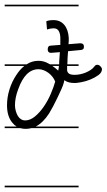

<svg xmlns="http://www.w3.org/2000/svg" viewBox="-20 -562 456 821"><path d="M316 -280H267Q267 -265 267 -263Q267 -254 274 -248Q281 -242 299 -242Q311 -242 323 -244.5Q335 -247 346 -251.5Q357 -256 367 -262.5Q377 -269 383 -277Q388 -285 396 -285Q403 -285 409.5 -278.5Q416 -272 416 -266Q416 -252 401 -241Q386 -230 366.5 -222Q347 -214 327.5 -210.5Q308 -207 300 -207Q287 -207 276 -209.5Q265 -212 255 -219L253 -209Q250 -197 242.5 -180.5Q235 -164 226 -145Q217 -126 207.5 -108Q198 -90 190 -77Q164 -37 133 -21H316V-14H114Q102 -11 90 -11Q78 -11 67 -14H0V-21H51Q41 -27 33 -37Q22 -50 16 -68.5Q10 -87 10 -112Q10 -146 20.5 -179.5Q31 -213 49 -240Q64 -264 84 -280H0V-287H94Q117 -302 144 -302Q168 -302 188 -290Q191 -289 194 -287H233Q233 -291 233 -296Q235 -318 236 -339L198 -336Q184 -336 184 -351Q184 -367 198 -367L238 -370V-399Q238 -417 231.5 -429Q225 -441 209 -441Q197 -441 181 -436L178 -471Q189 -476 209 -476Q238 -476 255 -455.5Q272 -435 274 -400V-388Q274 -382 273 -373L323 -377Q339 -377 339 -362Q339 -348 323 -348L271 -343Q270 -330 269 -315Q268 -302 268 -287H316ZM216 -213Q212 -224 204.5 -233.5Q197 -243 187 -250.5Q177 -258 166 -262Q155 -266 145 -266Q116 -266 94.5 -244.5Q73 -223 58 -181Q44 -144 44 -112Q44 -100 47.5 -87.5Q51 -75 56.5 -66Q62 -57 70 -52Q78 -47 87 -47Q109 -47 129.5 -64Q150 -81 167.5 -106.5Q185 -132 197.5 -161.5Q210 -191 216 -213ZM316 -535H0V-542H316ZM316 239H0V232H316ZM229 -260Q231 -269 232 -280H204Q217 -271 229 -260Z"/></svg>

Font: Gruenewald VA 1. Klasse
Style: Regular
Weight: 400
Designer: Peter Wiegel
Foundry: Peter Wiegel, nach dem Schriftentwurf von Dr. H. Gr¸newald
Version: Version 0.007